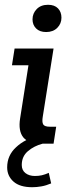

<svg xmlns="http://www.w3.org/2000/svg" viewBox="-20 -601 292 803"><path d="M115 182Q63 182 36.5 158.5Q10 135 10 99Q10 49 47 15Q66 -3 90 -15Q83 -20 77 -27Q56 -54 64 -105L99 -328H30L41 -398H204L159 -114Q155 -91 160.5 -81Q166 -71 189 -71H215L204 0H158Q123 9 97 31Q71 53 71 89Q71 111 86.5 123Q102 135 126 135Q142 135 155 132Q168 129 184 122L194 166Q173 175 153 178.5Q133 182 115 182ZM173 -467Q146 -467 131 -482Q116 -497 116 -520Q116 -545 133.5 -563Q151 -581 181 -581Q208 -581 222.5 -566Q237 -551 237 -527Q237 -502 219.5 -484.5Q202 -467 173 -467Z"/></svg>

Font: Rokkitt SemiBold Medium
Style: Italic
Weight: 500
Italic angle: -9°
Version: Version 3.103